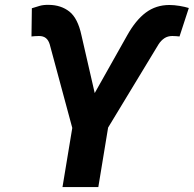

<svg xmlns="http://www.w3.org/2000/svg" viewBox="-20 -757 784 777"><path d="M232.9 0 272.5 -239.3 181.2 -577.6Q176.3 -594.2 165.8 -602.8Q155.3 -611.3 137.7 -611.3Q130.4 -611.3 120.1 -610.6Q109.9 -609.9 107.4 -609.4L108.9 -723.6Q125.5 -729 140.9 -733.4Q156.2 -737.8 177.7 -737.3Q227.1 -736.8 261 -710Q294.9 -683.1 309.6 -614.3L363.3 -380.4L494.1 -612.8Q528.8 -675.3 570.1 -706.1Q611.3 -736.8 665.5 -736.8Q684.6 -736.8 706.5 -733.2Q728.5 -729.5 744.1 -724.6L706.5 -609.4Q704.1 -609.9 693.8 -610.6Q683.6 -611.3 677.2 -611.3Q658.7 -611.3 645 -602.1Q631.3 -592.8 621.6 -577.6L417.5 -240.7L377.9 0Z"/></svg>

Font: Inter 18pt
Style: Bold Italic
Weight: 700
Italic angle: -9.3988°
Designer: Rasmus Andersson
Foundry: rsms
Version: Version 4.001;git-66647c0bb